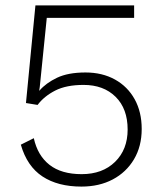

<svg xmlns="http://www.w3.org/2000/svg" viewBox="-20 -680 600 710"><path d="M281 10Q194 10 137 -27.5Q80 -65 57 -145L105 -169Q119 -105 163 -70.5Q207 -36 282 -36Q359 -36 405.5 -81.5Q452 -127 452 -201Q452 -278 407.5 -322Q363 -366 289 -366Q225 -366 184 -345Q143 -324 119 -292L76 -299L111 -660H476V-614H153L127 -358L125 -345H126Q150 -373 191 -392.5Q232 -412 296 -412Q358 -412 405 -386Q452 -360 478 -313Q504 -266 504 -203Q504 -139 475.5 -91Q447 -43 397 -16.5Q347 10 281 10Z"/></svg>

Font: Work Sans Light
Style: Regular
Weight: 300
Designer: Wei Huang
Foundry: Wei Huang
Version: Version 2.012; ttfautohint (v1.8.3)